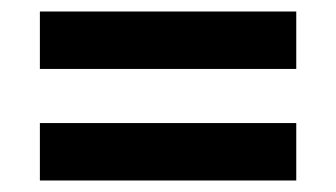

<svg xmlns="http://www.w3.org/2000/svg" viewBox="-20 -506 590 337"><path d="M50 -385V-485.8H500V-385ZM50 -189.2V-290H500V-189.2Z"/></svg>

Font: Funnel Sans SemiBold
Style: Regular
Weight: 600
Designer: NORD ID, Kristian Moeller
Foundry: Dicotype
Version: Version 1.000